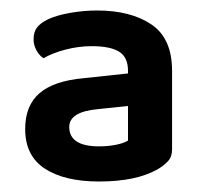

<svg xmlns="http://www.w3.org/2000/svg" viewBox="-20 -642 394 366"><path d="M169 -363Q186 -363 201 -366Q216 -369 224 -374V-440L167 -434Q112 -429 112 -400Q112 -363 169 -363ZM165 -622Q229 -622 268.5 -595.5Q308 -569 308 -507V-357Q308 -343 300 -334.5Q292 -326 280 -319Q239 -296 169 -296Q103 -296 65.5 -320.5Q28 -345 28 -396Q28 -441 55.5 -464.5Q83 -488 140 -493L224 -502V-507Q224 -533 207 -543.5Q190 -554 155 -554Q130 -554 105 -547.5Q80 -541 63 -531Q55 -536 49.5 -546Q44 -556 44 -567Q44 -581 50.5 -589.5Q57 -598 71 -605Q88 -613 114 -617.5Q140 -622 165 -622Z"/></svg>

Font: Baloo Tammudu 2 SemiBold
Style: Regular
Weight: 600
Designer: Maithili Shingre, Omkar Shende and Ek Type
Foundry: Ek Type
Version: Version 1.640;hotconv 1.0.111;makeotfexe 2.5.65597; ttfautoh